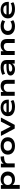

<svg xmlns="http://www.w3.org/2000/svg" viewBox="3049 -3595 726 6864"><g transform="rotate(-90 3412.0 -163.0)"><path d="M91 180V-494H228V-396H220Q243 -447 300 -475.5Q357 -504 435 -504Q521 -504 583 -471Q645 -438 678.5 -381Q712 -324 712 -247Q712 -172 678.5 -114Q645 -56 584 -23Q523 10 436 10Q358 10 302.5 -18.5Q247 -47 225 -95H233V180ZM400 -98Q480 -98 524.5 -139.5Q569 -181 569 -248Q569 -315 524.5 -355.5Q480 -396 400 -396Q320 -396 275.5 -355.5Q231 -315 231 -248Q231 -181 275.5 -139.5Q320 -98 400 -98Z M859 0V-494H992V-370H985Q1006 -431 1060 -464Q1114 -497 1193 -502L1246 -506L1257 -383L1166 -375Q1084 -368 1043.5 -335.5Q1003 -303 1003 -250V0Z M1627 10Q1530 10 1460 -23Q1390 -56 1353 -114Q1316 -172 1316 -247Q1316 -323 1353 -380.5Q1390 -438 1460 -471Q1530 -504 1627 -504Q1726 -504 1795 -471Q1864 -438 1901 -380.5Q1938 -323 1938 -247Q1938 -172 1901.5 -114Q1865 -56 1795.5 -23Q1726 10 1627 10ZM1627 -100Q1708 -100 1752 -141Q1796 -182 1796 -248Q1796 -314 1752 -353.5Q1708 -393 1627 -393Q1546 -393 1502 -353.5Q1458 -314 1458 -248Q1458 -182 1502 -141Q1546 -100 1627 -100Z M2248 0 1984 -494H2138L2333 -115H2303L2497 -494H2643L2380 0Z M3025 10Q2921 10 2845.5 -20.5Q2770 -51 2730 -108.5Q2690 -166 2690 -244Q2690 -321 2728 -379Q2766 -437 2836 -470.5Q2906 -504 2999 -504Q3086 -504 3149.5 -473.5Q3213 -443 3247.5 -386.5Q3282 -330 3282 -251V-211H2802V-295H3182L3160 -275Q3159 -341 3118.5 -374Q3078 -407 3002 -407Q2946 -407 2907 -390Q2868 -373 2847 -340.5Q2826 -308 2826 -261V-251Q2826 -201 2847.5 -167Q2869 -133 2914.5 -115.5Q2960 -98 3034 -98Q3094 -98 3145 -109.5Q3196 -121 3231 -145L3269 -50Q3231 -22 3165 -6Q3099 10 3025 10Z M3419 0V-494H3555V-389H3550Q3582 -443 3637.5 -473.5Q3693 -504 3769 -504Q3839 -504 3888.5 -480.5Q3938 -457 3964.5 -406Q3991 -355 3991 -271V0H3848V-266Q3848 -312 3833.5 -339Q3819 -366 3791.5 -378.5Q3764 -391 3724 -391Q3675 -391 3638.5 -371.5Q3602 -352 3581.5 -319.5Q3561 -287 3561 -248V0Z M4369 10Q4303 10 4252 -11Q4201 -32 4172.5 -68Q4144 -104 4144 -150Q4144 -197 4175 -229.5Q4206 -262 4277 -279Q4348 -296 4468 -296H4581V-213H4472Q4416 -213 4379.5 -209.5Q4343 -206 4322 -199Q4301 -192 4292 -181Q4283 -170 4283 -154Q4283 -123 4312.5 -106Q4342 -89 4394 -89Q4440 -89 4478.5 -104.5Q4517 -120 4539.5 -147Q4562 -174 4562 -208V-312Q4562 -357 4527.5 -377Q4493 -397 4423 -397Q4365 -397 4311 -384Q4257 -371 4208 -344L4169 -443Q4205 -462 4248 -475.5Q4291 -489 4338.5 -496.5Q4386 -504 4432 -504Q4519 -504 4578 -481Q4637 -458 4668 -412Q4699 -366 4699 -292V0H4571V-108H4577Q4562 -73 4533.5 -46Q4505 -19 4464 -4.5Q4423 10 4369 10Z M4878 0V-494H5014V-389H5009Q5041 -443 5096.5 -473.5Q5152 -504 5228 -504Q5298 -504 5347.5 -480.5Q5397 -457 5423.5 -406Q5450 -355 5450 -271V0H5307V-266Q5307 -312 5292.5 -339Q5278 -366 5250.5 -378.5Q5223 -391 5183 -391Q5134 -391 5097.5 -371.5Q5061 -352 5040.5 -319.5Q5020 -287 5020 -248V0Z M5902 10Q5808 10 5739 -22Q5670 -54 5632 -111.5Q5594 -169 5594 -246Q5594 -323 5632 -381.5Q5670 -440 5739.5 -472Q5809 -504 5902 -504Q5970 -504 6028 -487.5Q6086 -471 6124 -441L6078 -341Q6042 -365 6000.5 -378Q5959 -391 5914 -391Q5831 -391 5785 -352Q5739 -313 5739 -246Q5739 -179 5785 -140.5Q5831 -102 5913 -102Q5959 -102 6000.5 -115Q6042 -128 6077 -153L6123 -52Q6084 -23 6027 -6.5Q5970 10 5902 10Z M6521 10Q6417 10 6341.5 -20.5Q6266 -51 6226 -108.5Q6186 -166 6186 -244Q6186 -321 6224 -379Q6262 -437 6332 -470.5Q6402 -504 6495 -504Q6582 -504 6645.5 -473.5Q6709 -443 6743.5 -386.5Q6778 -330 6778 -251V-211H6298V-295H6678L6656 -275Q6655 -341 6614.5 -374Q6574 -407 6498 -407Q6442 -407 6403 -390Q6364 -373 6343 -340.5Q6322 -308 6322 -261V-251Q6322 -201 6343.5 -167Q6365 -133 6410.5 -115.5Q6456 -98 6530 -98Q6590 -98 6641 -109.5Q6692 -121 6727 -145L6765 -50Q6727 -22 6661 -6Q6595 10 6521 10Z"/></g></svg>

Font: Nunito Sans 10pt Expanded
Style: Bold
Weight: 700
Width: 7
Designer: Vernon Adams
Foundry: Vernon Adams
Version: Version 3.101;gftools[0.9.27]